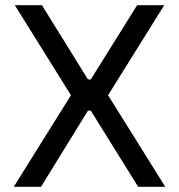

<svg xmlns="http://www.w3.org/2000/svg" viewBox="-20 -720 690 740"><path d="M33 0H138L319 -293.5H330L512.5 0H617L396.5 -353L613 -700H508.5L330 -414H319L141.5 -700H37L253.5 -353Z"/></svg>

Font: MCL Standard
Style: Regular
Weight: 400
Designer: Květoslav Bartoš
Foundry: Florian Karsten
Version: Version 1.001;Glyphs 3.2.3 (3260)